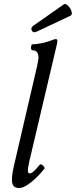

<svg xmlns="http://www.w3.org/2000/svg" viewBox="-20 -919 376 952"><path d="M162.1 -762.2Q145 -753.9 137.7 -767.6Q130.4 -781.2 146 -792L295.9 -897Q304.7 -903.3 317.6 -890.4Q330.6 -877.4 334.7 -862.5Q338.9 -847.7 331.1 -841.8ZM74.2 13.2Q56.6 13.2 47.9 3.7Q39.1 -5.9 39.1 -27.8Q39.1 -54.7 49.8 -100.1L164.1 -591.8Q170.9 -623.5 170.9 -632.8Q170.9 -669.9 140.1 -669.9Q135.7 -669.9 134.3 -677.2Q132.8 -684.6 134.8 -691.9Q136.7 -699.2 141.1 -699.2Q160.6 -699.2 189.9 -705.6Q219.2 -711.9 238.8 -720.2Q248.5 -725.1 256.8 -725.1Q262.7 -725.1 263.9 -720.9Q265.1 -716.8 263.2 -704.1L125 -117.2Q117.7 -84 118.2 -71.5Q118.7 -59.1 127.9 -59.1Q142.6 -59.1 176.8 -102.1Q182.1 -108.4 192.9 -98.1Q203.6 -87.9 200.2 -83Q173.8 -48.3 137 -17.6Q100.1 13.2 74.2 13.2Z"/></svg>

Font: Junicode SmCond Medium
Style: Italic
Weight: 500
Width: 4
Italic angle: -11°
Designer: Peter S. Baker
Version: Version 2.206